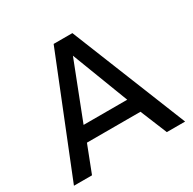

<svg xmlns="http://www.w3.org/2000/svg" viewBox="-164 -917 1086 1083"><g transform="rotate(-30 379.0 -375.0)"><path d="M550.8 -173.8H202.1L134.8 0H17.1L317.9 -750H439.9L741.2 0H622.1ZM520 -270 378.9 -638.2 235.8 -270Z"/></g></svg>

Font: Oakes Grotesk Medium
Style: Regular
Weight: 500
Designer: Samuel Oakes
Foundry: Samuel Oakes
Version: Version 1.000;PS 001.000;hotconv 1.0.88;makeotf.lib2.5.64775